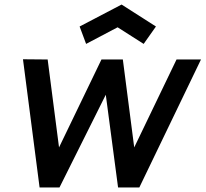

<svg xmlns="http://www.w3.org/2000/svg" viewBox="-20 -824 904 844"><path d="M497 -704 358.5 -631 330 -707.5 514.5 -804 665.5 -707.5 611.5 -631ZM863.5 -562.5 592.5 0H499L445 -407.5L241.5 0H154L81 -563.5L189.5 -562.5L239.5 -176L426 -562.5H520L570 -176L756 -562.5Z"/></svg>

Font: Russisch Sans SemiBold
Style: Italic
Weight: 600
Width: 4
Italic angle: -10°
Designer: Michael Sharanda (font) & Cristiano Sobral (main changes)
Foundry: Michael Sharanda
Version: Version 2.00;September 8, 2020;FontCreator 13.0.0.2681 64-bi